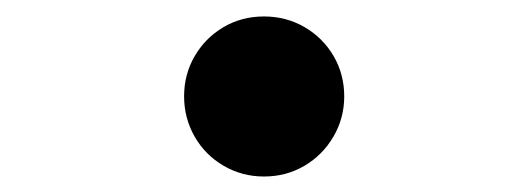

<svg xmlns="http://www.w3.org/2000/svg" viewBox="-20 -205 655 238"><path d="M307.2 -184.6Q334.9 -184.6 357.7 -171.3Q380.5 -157.9 393.6 -135.4Q406.7 -112.8 406.7 -85.6Q406.7 -58.5 393.3 -35.6Q380 -12.8 357.4 0.5Q334.9 13.8 307.2 13.8Q280 13.8 257.2 0.5Q234.4 -12.8 221.3 -35.6Q208.2 -58.5 208.2 -85.6Q208.2 -112.8 221.3 -135.4Q234.4 -157.9 256.9 -171.3Q279.5 -184.6 307.2 -184.6Z"/></svg>

Font: Fira Code Fixed Medium
Style: Regular
Weight: 500
Monospace: yes
Designer: Carrois Corporate, Edenspiekermann AG, Nikita Prokopov
Foundry: Carrois Corporate, Edenspiekermann AG, Nikita Prokopov
Version: Version 5.002